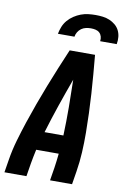

<svg xmlns="http://www.w3.org/2000/svg" viewBox="-102 -1014 705 1074"><g transform="rotate(10 250.0 -477.5)"><path d="M2 0 14 -74Q23 -130 39 -185.5Q55 -241 73.5 -296.5Q92 -352 112 -407Q132 -462 153.5 -517Q175 -572 197.5 -626.5Q220 -681 243 -735H387Q392 -681 396.5 -626.5Q401 -572 404.5 -517Q408 -462 410 -407Q412 -352 412.5 -296.5Q413 -241 410 -185.5Q407 -130 398 -74L386 0H261L273 -74Q276 -94 278.5 -114.5Q281 -135 283 -155H155Q151 -135 146.5 -114.5Q142 -94 139 -74L127 0ZM184 -260H291Q294 -340 293.5 -419Q293 -498 291 -577Q262 -498 235 -419Q208 -340 184 -260ZM162 -815Q166 -836 174 -856Q182 -876 196.5 -893Q211 -910 230 -922.5Q249 -935 269 -942.5Q289 -950 310 -952.5Q331 -955 352 -955Q373 -955 393 -952.5Q413 -950 431 -942.5Q449 -935 464 -922.5Q479 -910 487.5 -893Q496 -876 498 -856Q500 -836 496 -815H402Q404 -829 400.5 -841.5Q397 -854 388 -862.5Q379 -871 366 -874Q353 -877 339 -877Q325 -877 311 -874Q297 -871 285 -862.5Q273 -854 265.5 -841.5Q258 -829 256 -815Z"/></g></svg>

Font: Iosevka Curly Extrabold
Style: Italic
Weight: 800
Italic angle: -9°
Monospace: yes
Designer: Belleve Invis
Foundry: Belleve Invis
Version: Version 22.1.2; ttfautohint (v1.8.4)